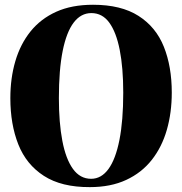

<svg xmlns="http://www.w3.org/2000/svg" viewBox="-20 -774 766 807"><path d="M357.5 12.5Q238.5 13 164.5 -34.8Q90.5 -82.5 57 -167Q23.5 -251.5 23.5 -361.5Q23.5 -445.5 44.5 -517Q65.5 -588.5 108.2 -641.8Q151 -695 216.2 -724.5Q281.5 -754 371 -754Q489 -754 562.2 -707.2Q635.5 -660.5 668.8 -577.2Q702 -494 702 -385Q702 -300.5 681.2 -228.2Q660.5 -156 618 -102Q575.5 -48 510.5 -17.8Q445.5 12.5 357.5 12.5ZM363 -22.5Q406 -22.5 436 -63.8Q466 -105 482 -185.8Q498 -266.5 498 -384.5Q498 -489.5 483.2 -564.2Q468.5 -639 439.2 -679Q410 -719 364 -719Q320 -719 289.8 -679.2Q259.5 -639.5 243.5 -560.2Q227.5 -481 227.5 -361.5Q227.5 -258.5 242 -182.2Q256.5 -106 286.5 -64.2Q316.5 -22.5 363 -22.5Z"/></svg>

Font: Merriweather 120pt Black
Style: Regular
Weight: 900
Designer: Eben Sorkin
Foundry: Eben Sorkin
Version: Version 2.100